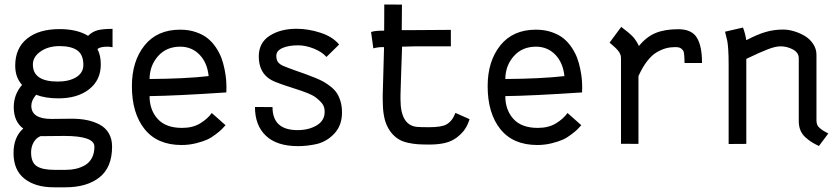

<svg xmlns="http://www.w3.org/2000/svg" viewBox="-20 -628 3663 838"><path d="M115.7 37.1Q115.7 81.1 140.4 97.2Q165 113.3 216.8 113.3H268.1Q291 113.3 311.3 108.6Q331.5 104 350.6 93.3Q369.6 82.5 380.9 61.8Q392.1 41 392.1 12.2Q392.1 -34.7 260.3 -34.7Q228 -34.7 156.7 -33.7Q137.2 -25.9 126.5 -6.3Q115.7 13.2 115.7 37.1ZM232.4 -272Q281.2 -272 312.5 -291Q343.8 -310.1 343.8 -344.7Q343.8 -389.6 317.1 -408.2Q290.5 -426.8 240.2 -426.8Q190.4 -426.8 157 -403.3Q123.5 -379.9 123.5 -346.2Q123.5 -272 232.4 -272ZM46.4 -341.3Q46.4 -417.5 97.9 -459.2Q149.4 -501 240.2 -501Q316.4 -501 364.3 -471.7Q383.8 -490.2 406.5 -496.1Q429.2 -502 471.2 -502V-421.9Q456.5 -424.3 449.7 -424.3Q416 -424.3 405.3 -413.6Q419.9 -387.2 419.9 -346.7Q419.9 -278.3 369.1 -238.5Q318.4 -198.7 234.9 -198.7Q178.2 -198.7 137.7 -214.4Q116.7 -189.9 116.7 -166.5Q116.7 -108.9 204.6 -108.9Q210.9 -108.9 248.5 -109.4Q286.1 -109.9 293 -109.9Q329.6 -109.9 359.6 -103.8Q389.6 -97.7 415 -84.2Q440.4 -70.8 454.8 -46.4Q469.2 -22 469.2 11.7Q469.2 102.5 414.3 146Q359.4 189.5 265.1 189.5H214.8Q134.3 189.5 86.7 151.9Q39.1 114.3 39.1 40Q39.1 -29.8 81.5 -66.9Q40 -97.7 40 -160.2Q40 -215.8 76.2 -257.3Q46.4 -290.5 46.4 -341.3Z M632.8 -283.2Q788.6 -284.2 890.6 -295.9Q884.8 -354.5 850.8 -389.4Q816.9 -424.3 766.6 -424.3Q706.5 -424.3 669.9 -383.1Q633.3 -341.8 632.8 -283.2ZM766.1 -498.5Q804.2 -498.5 835.2 -487.8Q866.2 -477.1 886.7 -460.4Q907.2 -443.8 922.9 -420.2Q938.5 -396.5 946.8 -373.8Q955.1 -351.1 960.2 -325.2Q965.3 -299.3 966.8 -281.2Q968.3 -263.2 968.3 -245.6Q968.3 -228.5 967.8 -224.6Q749.5 -210 632.8 -208.5Q632.8 -147.9 668.2 -108.9Q703.6 -69.8 774.4 -69.8Q821.3 -69.8 853.5 -89.4Q885.7 -108.9 904.3 -134.8L964.4 -81.5Q953.6 -69.8 947.5 -63.5Q941.4 -57.1 922.1 -42.2Q902.8 -27.3 884.3 -18.8Q865.7 -10.3 835.4 -2.7Q805.2 4.9 772.5 4.9Q666.5 4.9 611.1 -64.5Q555.7 -133.8 555.7 -252Q555.7 -360.8 610.8 -429.7Q666 -498.5 766.1 -498.5Z M1166 -277.8Q1109.4 -308.1 1109.4 -382.3Q1109.9 -441.9 1157.2 -472.2Q1204.6 -502.4 1274.4 -502.4Q1325.7 -502.4 1378.9 -485.1Q1432.1 -467.8 1460 -433.6L1404.8 -379.4Q1385.7 -401.4 1349.9 -415.8Q1314 -430.2 1281.2 -430.2Q1239.7 -430.2 1212.9 -418.5Q1186 -406.7 1186 -384.3Q1186 -367.2 1193.1 -357.4Q1200.2 -347.7 1215.3 -340.8Q1236.3 -332 1264.2 -322Q1292 -312 1311.8 -305.2Q1331.5 -298.3 1354.7 -288.8Q1377.9 -279.3 1393.8 -270.3Q1409.7 -261.2 1425.8 -248Q1441.9 -234.9 1451.4 -219.7Q1460.9 -204.6 1466.8 -183.6Q1472.7 -162.6 1472.7 -137.2Q1472.7 -82 1440.9 -46.9Q1409.2 -11.7 1364.7 0Q1322.8 9.8 1280.3 9.8Q1188.5 9.8 1140.6 -35.4Q1092.8 -80.6 1092.8 -161.1L1169.4 -160.6Q1169.4 -60.1 1278.8 -60.1Q1327.6 -60.1 1362.3 -80.8Q1397 -101.6 1397 -139.6Q1397 -161.1 1387.2 -174.6Q1377.4 -188 1355 -205.1Q1335 -219.7 1262 -242.7Q1189 -265.6 1166 -277.8Z M1728 -213.4V-193.8Q1728 -81.5 1799.8 -74.2Q1813 -72.8 1852.5 -72.8Q1906.7 -72.8 1927.7 -84.5Q1954.1 -98.6 1967.8 -135.3L2029.3 -107.9Q2029.3 -107.4 2027.6 -102.3Q2025.9 -97.2 2024.7 -94.5Q2023.4 -91.8 2021 -85.7Q2018.6 -79.6 2015.9 -75.2Q2013.2 -70.8 2009 -64.2Q2004.9 -57.6 2000 -52.2Q1995.1 -46.9 1989 -40.8Q1982.9 -34.7 1975.1 -28.8Q1967.3 -22.9 1958.5 -18.1Q1922.9 2.9 1853.5 2.9Q1823.7 2.9 1803 1.5Q1782.2 0 1760.3 -4.9Q1738.3 -9.8 1722.9 -18.6Q1707.5 -27.3 1693.6 -42.2Q1679.7 -57.1 1669.4 -78.6Q1650.4 -117.7 1650.4 -192.4V-213.4Q1651.4 -239.7 1653.1 -308.6Q1654.8 -377.4 1656.2 -422.4H1649.4Q1629.4 -422.4 1609.4 -417L1599.6 -488.3Q1615.2 -494.1 1649.4 -494.1H1656.7Q1656.7 -511.2 1657 -551.3Q1657.2 -591.3 1657.2 -608.4L1734.4 -607.9Q1734.4 -563 1733.4 -496.6H1793L1939 -497.6H1947.8V-425.8H1793Q1781.7 -425.8 1763.9 -425Q1746.1 -424.3 1734.9 -424.3Q1732.4 -366.7 1730.5 -297.1Q1728.5 -227.5 1728 -213.4Z M2185.5 -283.2Q2341.3 -284.2 2443.4 -295.9Q2437.5 -354.5 2403.6 -389.4Q2369.6 -424.3 2319.3 -424.3Q2259.3 -424.3 2222.7 -383.1Q2186 -341.8 2185.5 -283.2ZM2318.8 -498.5Q2356.9 -498.5 2387.9 -487.8Q2418.9 -477.1 2439.5 -460.4Q2460 -443.8 2475.6 -420.2Q2491.2 -396.5 2499.5 -373.8Q2507.8 -351.1 2512.9 -325.2Q2518.1 -299.3 2519.5 -281.2Q2521 -263.2 2521 -245.6Q2521 -228.5 2520.5 -224.6Q2302.2 -210 2185.5 -208.5Q2185.5 -147.9 2220.9 -108.9Q2256.3 -69.8 2327.1 -69.8Q2374 -69.8 2406.2 -89.4Q2438.5 -108.9 2457 -134.8L2517.1 -81.5Q2506.3 -69.8 2500.2 -63.5Q2494.1 -57.1 2474.9 -42.2Q2455.6 -27.3 2437 -18.8Q2418.5 -10.3 2388.2 -2.7Q2357.9 4.9 2325.2 4.9Q2219.2 4.9 2163.8 -64.5Q2108.4 -133.8 2108.4 -252Q2108.4 -360.8 2163.6 -429.7Q2218.8 -498.5 2318.8 -498.5Z M2768.6 -427.2Q2801.8 -467.8 2841.8 -484.1Q2881.8 -500.5 2940.4 -500.5Q2998.5 -500.5 3021.2 -464.1Q3043.9 -427.7 3043.9 -356V-353H2967.8Q2967.8 -357.9 2967.3 -368.9Q2966.8 -379.9 2966.6 -384.3Q2966.3 -388.7 2965.1 -396.7Q2963.9 -404.8 2961.2 -408Q2958.5 -411.1 2954.1 -415.3Q2949.7 -419.4 2942.9 -420.9Q2936 -422.4 2926.8 -422.4Q2905.8 -422.4 2887.2 -417.5Q2868.7 -412.6 2846.9 -400.1Q2825.2 -387.7 2804.7 -361.3Q2784.2 -335 2766.6 -295.9V0L2690.4 -0.5V-373Q2690.4 -377.4 2689.9 -381.6Q2689.5 -385.7 2687.5 -389.9Q2685.5 -394 2684.3 -397.2Q2683.1 -400.4 2679.4 -404.5Q2675.8 -408.7 2674.1 -411.1Q2672.4 -413.6 2667 -418.5Q2661.6 -423.3 2659.2 -425.5Q2656.7 -427.7 2650.1 -433.6Q2643.6 -439.5 2640.6 -441.9L2691.4 -510.7Q2694.8 -507.8 2705.8 -499.3Q2716.8 -490.7 2721.2 -487.3Q2725.6 -483.9 2734.1 -475.8Q2742.7 -467.8 2747.6 -461.7Q2752.4 -455.6 2758.3 -446.3Q2764.2 -437 2768.6 -427.2Z M3237.3 -452.6Q3284.7 -477.5 3321.3 -488.3Q3357.9 -499 3397.5 -499Q3420.4 -499 3445.3 -491.7Q3470.2 -484.4 3492.4 -471.2Q3514.6 -458 3529.1 -436.3Q3543.5 -414.6 3543.5 -388.7V-103Q3543.5 -92.3 3546.6 -84Q3549.8 -75.7 3558.1 -68.8Q3566.4 -62 3571.5 -58.6Q3576.7 -55.2 3589.8 -48.3Q3591.3 -47.4 3591.8 -47.1Q3592.3 -46.9 3593.3 -46.4Q3594.2 -45.9 3595.2 -45.4L3554.2 9.3Q3534.2 -0.5 3521.7 -8.3Q3509.3 -16.1 3494.9 -29.1Q3480.5 -42 3473.4 -59.6Q3466.3 -77.1 3466.3 -99.6V-373.5Q3466.3 -398.4 3440.7 -412.1Q3415 -425.8 3386.7 -425.8Q3364.7 -425.8 3331.1 -412.8Q3297.4 -399.9 3237.3 -371.1V0L3160.2 0.5V-344.2Q3160.2 -386.7 3158.4 -411.9Q3156.7 -437 3154.3 -449.2Q3151.9 -461.4 3144.5 -489.7L3222.7 -507.8Q3231.9 -485.4 3237.3 -452.6Z"/></svg>

Font: Fantasque Sans Mono
Style: Regular
Weight: 400
Monospace: yes
Designer: Jany Belluz
Version: Version 1.8.0 ; ttfautohint (v1.8.2)